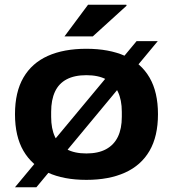

<svg xmlns="http://www.w3.org/2000/svg" viewBox="-20 -744 726 807"><path d="M343 12Q248 12 181 -18.5Q114 -49 78.5 -110Q43 -171 43 -264Q43 -357 78.5 -418Q114 -479 181 -509Q248 -539 343 -539Q438 -539 505.5 -509Q573 -479 608.5 -418Q644 -357 644 -264Q644 -171 608.5 -110Q573 -49 505.5 -18.5Q438 12 343 12ZM343 -99Q393 -99 426 -117Q459 -135 475.5 -169Q492 -203 492 -253V-274Q492 -324 475.5 -358.5Q459 -393 426 -410.5Q393 -428 343 -428Q293 -428 260 -410.5Q227 -393 211 -358.5Q195 -324 195 -274V-253Q195 -203 211 -169Q227 -135 260 -117Q293 -99 343 -99ZM43 43 554 -571H643L133 43ZM251 -591 350 -724H511L512 -720L370 -591Z"/></svg>

Font: Archivo SemiExpanded
Style: Bold
Weight: 700
Width: 6
Designer: Hector Gatti
Foundry: Omnibus-Type
Version: Version 2.001